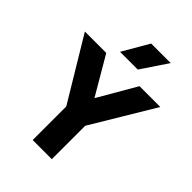

<svg xmlns="http://www.w3.org/2000/svg" viewBox="-267 -1059 1183 1183"><g transform="rotate(45 324.5 -468.0)"><path d="M240.9 0V-292.5L-4.4 -700H181.9L327.4 -451.5L471.6 -700H652.9L407.6 -291V0ZM237.1 -764.8 336.6 -936.5H506.9L391.6 -764.8Z"/></g></svg>

Font: Geologica-Sharp
Style: Regular
Weight: 100
Designer: Sindre Bremnes, Frode Helland
Foundry: Monokrom Skriftforlag AS
Version: Version 1.010;gftools[0.9.28]